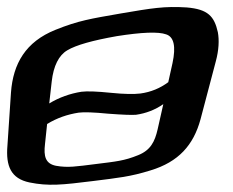

<svg xmlns="http://www.w3.org/2000/svg" viewBox="-71 -497 659 542"><path d="M538 -323C547 -356 548 -384 544 -406C534 -451 516 -471 456 -476C393 -480 358 -474 270 -459C184 -444 151 -439 86 -413C1 -379 -34 -317 -40 -236L-50 -86C-55 -28 -40 7 12 18C66 29 104 25 192 14C263 5 296 2 354 -16C433 -40 475 -87 495 -160ZM374 -132C366 -97 354 -73 319 -59C280 -43 256 -41 200 -34C144 -27 121 -23 87 -29C57 -35 52 -56 56 -90L62 -147C90 -164 119 -174 151 -179C166 -181 194 -180 235 -176C275 -173 301 -172 313 -173C341 -177 367 -187 390 -203ZM75 -267C80 -311 95 -341 119 -355C144 -370 191 -383 259 -395C329 -406 376 -408 398 -400C420 -393 426 -366 416 -319L404 -265C381 -248 355 -237 325 -233C308 -231 281 -231 242 -235C203 -239 175 -240 159 -238C127 -233 96 -222 68 -205Z"/></svg>

Font: Gamestation Warped
Style: Italic
Weight: 400
Designer: Jonas Hecksher
Foundry: Jonas Hecksher, Playtypeª, e-types AS
Version: Version 1.003